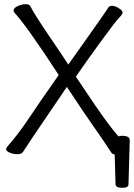

<svg xmlns="http://www.w3.org/2000/svg" viewBox="-20 -728 641 919"><path d="M547 -75Q555 -78 564 -78Q601 -78 601 -57V-56L595 155Q595 171 565 171Q535 171 533 155L529 12Q519 10 514 4Q504 -10 488 -35Q472 -60 430 -119.5Q388 -179 300 -312Q162 -110 136 -70.5Q110 -31 103 -20.5Q96 -10 89.5 0Q83 10 63 10Q43 10 26 2.5Q9 -5 9 -15Q9 -18 14 -25Q70 -89 116 -158.5Q162 -228 261 -369Q113 -596 53 -663Q45 -672 45 -677Q45 -690 65 -699Q85 -708 102 -708Q119 -708 124 -700Q149 -653 211 -562Q273 -471 307 -419Q369 -506 405.5 -558Q442 -610 461 -637Q480 -664 488 -676L500 -694Q505 -700 518 -700Q531 -700 549 -688.5Q567 -677 567 -668.5Q567 -660 550.5 -643.5Q534 -627 464 -531Q394 -435 343 -361Q456 -191 499 -135Q522 -104 547 -75Z"/></svg>

Font: Moon Stars Kai T
Style: Regular
Weight: 400
Designer: GuiWonder
Version: Version 1.101